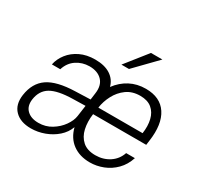

<svg xmlns="http://www.w3.org/2000/svg" viewBox="-153 -918 1171 1122"><g transform="rotate(30 433.0 -356.5)"><path d="M175 10Q104 10 66.2 -28.8Q28.5 -67.5 38 -135.5Q50.5 -222 110.2 -263Q170 -304 293 -307.5L394 -311L400 -356.5Q408 -413 378 -444.5Q348 -476 292 -476Q244 -475.5 205.8 -450Q167.5 -424.5 152 -375.5H95.5Q103.5 -415.5 130.5 -450.2Q157.5 -485 201 -506Q244.5 -527 302 -527Q365 -527 404.2 -501.8Q443.5 -476.5 455.5 -431Q489.5 -477 537 -502Q584.5 -527 643.5 -527Q741 -527 785 -460Q829 -393 812 -274.5L808 -244H449.5Q442 -189.5 452.2 -143.8Q462.5 -98 493.8 -70.2Q525 -42.5 580 -42.5Q632.5 -42.5 673.5 -69.2Q714.5 -96 730.5 -143.5H789.5Q773 -92.5 739 -58.2Q705 -24 661.5 -7Q618 10 573 10Q504 10 457 -24.5Q410 -59 393.5 -124Q378.5 -83 344.5 -53Q310.5 -23 265.8 -6.5Q221 10 175 10ZM457 -292.5H755.5Q763 -344 753 -385.5Q743 -427 714 -451Q685 -475 635.5 -475Q582 -475 544.5 -447.8Q507 -420.5 485 -378.5Q463 -336.5 457 -292.5ZM197.5 -40Q245.5 -40 284.2 -63.8Q323 -87.5 347.5 -122.2Q372 -157 376.5 -189L387 -264L303 -262Q202 -260 154.8 -232Q107.5 -204 98.5 -141Q92 -93.5 119.5 -66.8Q147 -40 197.5 -40ZM563.5 -723H640.5L499 -577.5H448Z"/></g></svg>

Font: Public Sans ExtraLight
Style: Italic
Weight: 200
Italic angle: -8°
Designer: The Public Sans project authors (U.S. Web Design System). Libre Franklin designed by Pablo Impallari and Rodrigo Fuenzal
Version: Version 1.007; ttfautohint (v1.8.1) -l 8 -r 50 -G 200 -x 14 